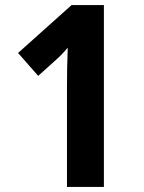

<svg xmlns="http://www.w3.org/2000/svg" viewBox="-20 -734 567 754"><path d="M243 0H388V-714H261L51 -526L130 -436L201 -500C219 -516 231 -529 246 -547C244 -503 243 -434 243 -394Z"/></svg>

Font: Noto Sans Devanagari SemiCondensed
Style: Bold
Weight: 700
Width: 4
Designer: Jelle Bosma - Monotype Design Team
Foundry: Monotype Imaging Inc.
Version: Version 2.004